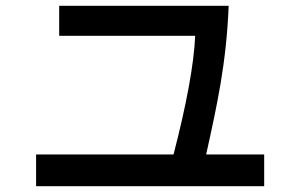

<svg xmlns="http://www.w3.org/2000/svg" viewBox="-20 -645 1040 665"><path d="M772 -625H185V-521H656C652 -423 625 -279 581 -110H105V0H895V-110H694C732 -282 764 -425 772 -625Z"/></svg>

Font: KT Kiyosuna Sans Bold
Style: Regular
Weight: 700
Designer: [Zen Kaku Gothic] Yoshimichi Ohira
Version: Version 1.010;Glyphs 3.1.2 (3151)